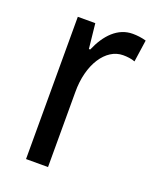

<svg xmlns="http://www.w3.org/2000/svg" viewBox="-109 -614 555 681"><g transform="rotate(20 168.5 -273.5)"><path d="M275 -547C219 -547 178 -504 152 -443H147L137 -537H71V0H154V-282C153 -388 204 -464 269 -464C285 -464 301 -462 314 -457L326 -540C309 -545 291 -547 275 -547Z"/></g></svg>

Font: Noto Sans Telugu Condensed
Style: Regular
Weight: 400
Width: 3
Designer: Jelle Bosma - Monotype Design Team
Foundry: Monotype Imaging Inc.
Version: Version 2.005